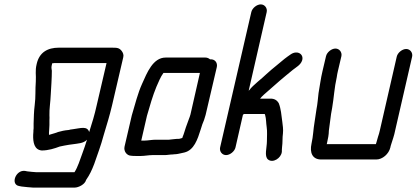

<svg xmlns="http://www.w3.org/2000/svg" viewBox="-20 -710 1897 874"><path d="M386 -109C377 -138 346 -126 313 -122L299 -120C297 -119 293 -118 290 -118C276 -117 257 -113 244 -109C238 -107 238 -106 230 -104C224 -102 212 -99 203 -96V-107L204 -121C204 -126 205 -133 205 -141V-163C206 -170 205 -178 205 -185C204 -213 210 -249 211 -279C213 -314 216 -355 216 -388C214 -402 213 -403 217 -419V-421C218 -422 219 -422 220 -422C225 -423 229 -423 232 -423H465L420 -230C411 -189 399 -149 386 -109ZM147 -419C139 -386 145 -369 143 -339C140 -302 143 -269 138 -232C134 -202 134 -173 133 -148V-126C132 -119 132 -114 132 -110L131 -96C130 -62 136 -28 170 -25C200 -25 228 -34 252 -43C264 -46 283 -49 294 -51L309 -53C335 -57 360 -57 376 -74C369 -52 363 -33 355 -12C344 18 334 51 319 74H147C139 74 112 71 104 70L94 68C51 62 26 131 68 137L78 139C89 140 120 144 131 144H319C338 144 367 129 372 109C388 86 398 65 409 36C424 -8 439 -46 452 -95C466 -142 479 -183 490 -230L541 -449C544 -460 540 -470 534 -478C522 -493 513 -493 485 -493H248C197 -493 159 -472 147 -419Z M578 -1C583 0 590 0 599 0H622C637 0 658 -4 673 -4H730C741 -4 755 -7 767 -7C772 -8 776 -8 780 -8C792 -9 809 -14 820 -16C863 -27 879 -74 894 -122L901 -144C908 -161 910 -165 916 -187L967 -405C971 -424 959 -440 940 -440H936C930 -445 923 -448 915 -448H734C676 -448 649 -378 627 -329C607 -285 595 -235 580 -185L547 -43C542 -22 557 -1 578 -1ZM794 -78C789 -78 783 -78 776 -77L757 -75C753 -74 749 -74 746 -74H687C672 -74 652 -70 638 -70H623L649 -183C662 -228 675 -274 692 -315C702 -337 710 -359 724 -378H890L847 -189C842 -171 839 -168 834 -152L826 -130C820 -113 818 -102 811 -86L810 -82C805 -81 799 -78 794 -78Z M1167 -690C1149 -690 1128 -673 1124 -655L982 -39C978 -21 991 -4 1009 -4C1027 -4 1048 -21 1052 -39L1086 -188C1087 -189 1090 -190 1091 -191H1185C1186 -190 1186 -188 1187 -186C1192 -169 1191 -150 1194 -131C1197 -112 1195 -88 1195 -67C1195 -38 1182 1 1200 16C1222 34 1260 10 1263 -19C1263 -26 1263 -31 1264 -41C1267 -62 1265 -82 1268 -103C1270 -120 1267 -141 1265 -156C1261 -186 1259 -215 1249 -240C1241 -254 1229 -261 1212 -261H1164C1169 -268 1172 -270 1181 -279C1215 -308 1246 -337 1279 -364L1313 -392C1328 -404 1348 -414 1355 -434C1365 -463 1334 -483 1304 -463C1294 -456 1285 -450 1275 -442L1240 -413C1225 -401 1206 -385 1192 -372C1171 -351 1133 -324 1115 -300L1112 -297L1194 -655C1198 -673 1185 -690 1167 -690Z M1442 16H1693C1721 16 1750 -9 1757 -39C1758 -42 1758 -47 1761 -54L1770 -82C1774 -93 1776 -104 1779 -117L1856 -452C1860 -470 1847 -487 1829 -487C1811 -487 1790 -470 1786 -452L1709 -116C1707 -106 1704 -97 1701 -88L1693 -60L1691 -54H1467L1468 -56C1473 -77 1477 -98 1477 -115C1480 -141 1483 -162 1487 -191L1492 -219C1500 -265 1502 -311 1513 -359C1514 -368 1516 -377 1518 -386L1534 -454C1538 -472 1525 -489 1507 -489C1489 -489 1468 -472 1464 -454L1448 -386C1440 -353 1436 -319 1430 -286C1428 -269 1425 -233 1421 -215C1418 -196 1415 -174 1412 -155C1406 -121 1406 -91 1398 -56C1389 -15 1402 16 1442 16Z"/></svg>

Font: Electronic
Style: BdIt
Weight: 700
Version: Version 1.011